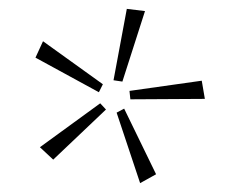

<svg xmlns="http://www.w3.org/2000/svg" viewBox="-20 -748 512 433"><path d="M256 -564 236 -567 266 -728 307 -723ZM203 -540 60 -618 77 -655 212 -558ZM442 -525 274 -524 272 -543 435 -566ZM100 -388 70 -416 206 -515 219 -501ZM296 -335 243 -494 260 -503 332 -355Z"/></svg>

Font: EauTestText Light
Style: Regular
Weight: 300
Designer: Christian Thalmann (Catharsis Fonts)
Version: Version 0.001;PS 000.001;hotconv 1.0.88;makeotf.lib2.5.64775